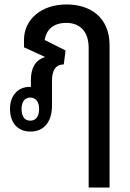

<svg xmlns="http://www.w3.org/2000/svg" viewBox="-20 -584 584 864"><path d="M379 260H473V-381C473 -506 386 -564 280 -564C163 -564 88 -494 88 -405V-371L182 -328V-327C138 -313 119 -277 119 -223V-192C117 -193 115 -193 113 -193C60 -193 25 -153 25 -94C25 -32 59 8 117 8C177 8 214 -34 214 -110V-221C214 -261 226 -294 267 -294L275 -357L181 -404C189 -453 222 -481 279 -481C338 -481 379 -444 379 -368ZM116 -41C90 -41 77 -61 77 -93C77 -124 90 -145 116 -145C142 -145 156 -125 156 -93C156 -61 142 -41 116 -41Z"/></svg>

Font: Noto Sans Thai Looped Condensed Medium
Style: Regular
Weight: 500
Width: 3
Designer: Sasikarn Vongin, Ben Mitchell
Foundry: The Fontpad Ltd
Version: Version 1.001